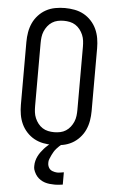

<svg xmlns="http://www.w3.org/2000/svg" viewBox="-63 -785 626 1049"><g transform="rotate(5 250.0 -260.0)"><path d="M250 8Q223 8 196.5 3Q170 -2 147 -14.5Q124 -27 105.5 -47Q87 -67 76 -91Q65 -115 60.5 -141.5Q56 -168 56 -195V-540Q56 -567 60.5 -593.5Q65 -620 76 -644Q87 -668 105.5 -688Q124 -708 147 -720.5Q170 -733 196.5 -738Q223 -743 250 -743Q277 -743 303.5 -738Q330 -733 353 -720.5Q376 -708 394.5 -688Q413 -668 424 -644Q435 -620 439.5 -593.5Q444 -567 444 -540V-195Q444 -168 439.5 -141.5Q435 -115 424 -91Q413 -67 394.5 -47Q376 -27 353 -14.5Q330 -2 303.5 3Q277 8 250 8ZM250 -62Q267 -62 283.5 -65.5Q300 -69 314 -78Q328 -87 338.5 -100.5Q349 -114 355.5 -129.5Q362 -145 364 -161.5Q366 -178 366 -195V-540Q366 -557 364 -573.5Q362 -590 355.5 -605.5Q349 -621 338.5 -634.5Q328 -648 314 -657Q300 -666 283.5 -669.5Q267 -673 250 -673Q233 -673 216.5 -669.5Q200 -666 186 -657Q172 -648 161.5 -634.5Q151 -621 144.5 -605.5Q138 -590 136 -573.5Q134 -557 134 -540V-195Q134 -178 136 -161.5Q138 -145 144.5 -129.5Q151 -114 161.5 -100.5Q172 -87 186 -78Q200 -69 216.5 -65.5Q233 -62 250 -62ZM276 223Q263 223 249.5 221.5Q236 220 223.5 216Q211 212 199.5 204.5Q188 197 179.5 187Q171 177 164.5 162.5Q158 148 158 139V129Q158 116 161.5 102.5Q165 89 171 77Q177 65 185 54Q193 43 202 33Q211 23 223 12.5Q235 2 243 -3L252 -8H300V0Q291 6 283.5 13Q276 20 269 28Q262 36 256.5 45Q251 54 246.5 63.5Q242 73 237.5 84Q233 95 233 102V111Q233 117 235 123.5Q237 130 240.5 135.5Q244 141 248.5 144.5Q253 148 259 150.5Q265 153 272.5 154.5Q280 156 284 156H289Q293 156 296.5 155.5Q300 155 303.5 154.5Q307 154 311.5 153.5Q316 153 318 152H322V219Q317 220 312 220.5Q307 221 302 221.5Q297 222 291 222.5Q285 223 282 223Z"/></g></svg>

Font: Iosevka MaddieWtf
Style: Regular
Weight: 400
Monospace: yes
Designer: Belleve Invis
Foundry: Belleve Invis
Version: Version 31.3.0; ttfautohint (v1.8.3)